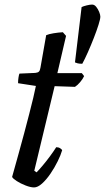

<svg xmlns="http://www.w3.org/2000/svg" viewBox="-20 -820 459 840"><path d="M129 0Q114 0 92 -8.5Q70 -17 53 -28Q36 -39 33 -46Q47 -96 60.5 -144.5Q74 -193 86 -238Q98 -283 108 -322Q118 -361 125.5 -392Q133 -423 137 -444L59 -456Q59 -469 61 -481.5Q63 -494 65 -498L134 -501Q145 -502 150 -506.5Q155 -511 157 -524L182 -666Q193 -671 214.5 -674.5Q236 -678 255 -679L269 -663L231 -500H338L348 -487Q342 -474 330.5 -460.5Q319 -447 308 -440L219 -443L130 -73L140 -66Q150 -76 166.5 -95.5Q183 -115 199.5 -137.5Q216 -160 226 -176Q236 -176 243 -171.5Q250 -167 252 -163Q246 -142 232.5 -114.5Q219 -87 201 -60.5Q183 -34 164 -17Q145 0 129 0ZM340 -541Q327 -541 319.5 -543Q312 -545 308 -547L337 -789Q345 -793 359.5 -796.5Q374 -800 383 -800Q393 -800 401 -790Q409 -780 414 -767.5Q419 -755 419 -747Q419 -737 411 -711.5Q403 -686 390.5 -654Q378 -622 364.5 -591.5Q351 -561 340 -541Z"/></svg>

Font: Texturina 12pt Medium
Style: Italic
Weight: 500
Italic angle: -11°
Designer: Guillermo Torres Carreño
Foundry: Omnibus-Type
Version: Version 1.002